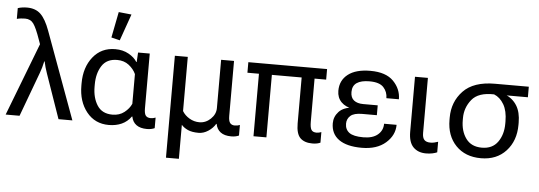

<svg xmlns="http://www.w3.org/2000/svg" viewBox="-58 -963 3773 1345"><g transform="rotate(5 1829.0 -290.5)"><path d="M0 0 196.8 -511.7 186 -542Q157.7 -623.5 136.7 -652.6Q115.7 -681.6 77.6 -681.6Q64.9 -681.6 48.6 -679.9Q32.2 -678.2 19.5 -674.3V-750Q33.2 -754.9 50 -757.3Q66.9 -759.8 84 -759.8Q144.5 -759.8 180.4 -725.1Q216.3 -690.4 245.1 -611.3L469.2 0H371.6L263.2 -311Q253.4 -338.4 249.5 -354Q245.6 -369.6 239.7 -394.5H236.8Q231.4 -370.6 226.1 -351.1Q220.7 -331.5 212.9 -311L97.7 0Z M725.6 9.8Q627.9 9.8 569.3 -63.5Q510.7 -136.7 510.7 -249V-264.6Q510.7 -377 569.3 -450.2Q627.9 -523.4 725.6 -523.4Q779.3 -523.4 819.8 -500.7Q860.4 -478 879.4 -446.8H882.3L886.2 -513.7H968.3V-127.9Q968.3 -91.3 979.2 -77.4Q990.2 -63.5 1014.6 -63.5Q1022 -63.5 1031 -65.2Q1040 -66.9 1048.3 -70.3V3.9Q1039.1 8.3 1025.1 11.5Q1011.2 14.6 994.6 14.6Q947.3 14.6 919.7 -5.6Q892.1 -25.9 885.3 -63.5H882.3Q855.5 -25.9 815.7 -8.1Q775.9 9.8 725.6 9.8ZM745.1 -64.5Q793.9 -64.5 828.1 -91.3Q862.3 -118.2 877.4 -152.3V-361.3Q861.3 -396.5 827.6 -422.9Q793.9 -449.2 745.1 -449.2Q671.9 -449.2 637.7 -396Q603.5 -342.8 603.5 -264.6V-249Q603.5 -170.9 637.7 -117.7Q671.9 -64.5 745.1 -64.5ZM751 -587.9 690.9 -602.5 726.6 -784.2 816.9 -774.9Z M1145 203.1V-513.7H1235.8V-132.8Q1253.4 -103 1286.1 -83.7Q1318.8 -64.5 1356 -64.5Q1400.9 -64.5 1435.5 -97.7Q1470.2 -130.9 1470.2 -174.3V-513.7H1561V-127.9Q1561 -91.3 1572.3 -77.4Q1583.5 -63.5 1605.5 -63.5Q1615.2 -63.5 1624 -65.2Q1632.8 -66.9 1641.1 -70.3V3.9Q1631.8 8.3 1618.4 11.5Q1605 14.6 1587.4 14.6Q1539.1 14.6 1512 -5.9Q1484.9 -26.4 1478 -63.5H1475.1Q1457.5 -33.2 1424.8 -11.7Q1392.1 9.8 1356.9 9.8Q1310.5 9.8 1281.7 -3.2Q1252.9 -16.1 1235.8 -36.1V203.1Z M1661.6 -439.5V-513.7H2215.3V-439.5ZM1742.7 0V-474.1H1833.5V0ZM2157.7 14.6Q2101.6 14.6 2072.3 -14.4Q2043 -43.5 2043 -117.2V-474.1H2133.8V-136.2Q2133.8 -95.7 2143.8 -79.6Q2153.8 -63.5 2181.2 -63.5Q2188 -63.5 2198.2 -65.7Q2208.5 -67.9 2213.9 -70.3V3.9Q2205.1 8.3 2190.7 11.5Q2176.3 14.6 2157.7 14.6Z M2504.9 14.6Q2399.4 14.6 2343.8 -25.1Q2288.1 -64.9 2288.1 -139.6Q2288.1 -185.5 2320.6 -220.7Q2353 -255.9 2423.3 -261.7V-251Q2367.7 -259.3 2337.4 -290.3Q2307.1 -321.3 2307.1 -369.1Q2307.1 -442.4 2362.1 -485.1Q2417 -527.8 2519.5 -527.8Q2628.4 -527.8 2681.6 -473.4Q2734.9 -418.9 2734.9 -346.7H2647Q2647 -391.1 2618.2 -422.6Q2589.4 -454.1 2519.5 -454.1Q2460.4 -454.1 2429.9 -433.3Q2399.4 -412.6 2399.4 -368.7Q2399.4 -329.1 2423.1 -310.3Q2446.8 -291.5 2488.3 -291.5H2590.8V-222.2H2488.3Q2430.2 -222.2 2405.5 -200.2Q2380.9 -178.2 2380.9 -144.5Q2380.9 -103.5 2410.4 -81.5Q2439.9 -59.6 2509.8 -59.6Q2575.2 -59.6 2610.8 -89.6Q2646.5 -119.6 2646.5 -167H2734.4Q2734.4 -93.3 2672.6 -39.3Q2610.8 14.6 2504.9 14.6Z M2956.5 14.6Q2900.4 14.6 2866.9 -19.5Q2833.5 -53.7 2833.5 -127V-513.7H2924.3V-127Q2924.3 -92.8 2938 -78.1Q2951.7 -63.5 2981 -63.5Q2994.6 -63.5 3007.8 -66.4Q3021 -69.3 3034.7 -74.2V0Q3022 5.9 3001.5 10.3Q2981 14.6 2956.5 14.6Z M3342.8 14.6Q3232.4 14.6 3166.5 -53.7Q3100.6 -122.1 3100.6 -234.9V-250Q3100.6 -361.3 3173.3 -437.5Q3246.1 -513.7 3396 -513.7H3633.8V-439.5H3472.2V-445.8Q3527.3 -422.9 3556.2 -376.2Q3585 -329.6 3585 -256.8V-241.7Q3585 -128.9 3519 -57.1Q3453.1 14.6 3342.8 14.6ZM3342.8 -59.6Q3417 -59.6 3454.6 -112.1Q3492.2 -164.6 3492.2 -241.7V-256.8Q3492.2 -331.1 3465.3 -376.7Q3438.5 -422.4 3396.5 -439Q3285.6 -442.4 3239.5 -385Q3193.4 -327.6 3193.4 -254.9V-239.7Q3193.4 -162.6 3231 -111.1Q3268.6 -59.6 3342.8 -59.6Z"/></g></svg>

Font: RobotoFlex
Style: Regular
Weight: 400
Designer: Berlow after Robertson
Foundry: Google
Version: Version 2.136